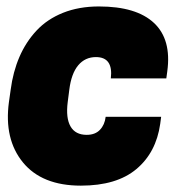

<svg xmlns="http://www.w3.org/2000/svg" viewBox="-20 -564 568 598"><path d="M195.8 -284.2 190.9 -246.1Q184.6 -196.3 199.7 -170.2Q214.8 -144 250 -144Q276.4 -144 291.3 -159.7Q306.2 -175.3 309.1 -200.2H481.9L479 -178.2Q466.3 -88.9 404.8 -37.4Q343.3 14.2 231.9 14.2Q110.8 14.2 51.5 -58.1Q-7.8 -130.4 7.8 -246.1L13.2 -284.2Q20.5 -340.3 40.5 -386.7Q60.5 -433.1 93.8 -468.8Q127 -504.4 176.5 -524.2Q226.1 -543.9 288.1 -543.9Q404.8 -543.9 459.7 -492.4Q514.6 -440.9 501 -341.8L498 -319.8H325.2Q333 -386.2 278.8 -386.2Q245.1 -386.2 223.6 -360.6Q202.1 -335 195.8 -284.2Z"/></svg>

Font: Cooper Hewitt
Style: Heavy Italic
Weight: 714
Designer: Village Type and Design LLC
Foundry: Cooper Hewitt Smithsonian Design Museum
Version: 1.000